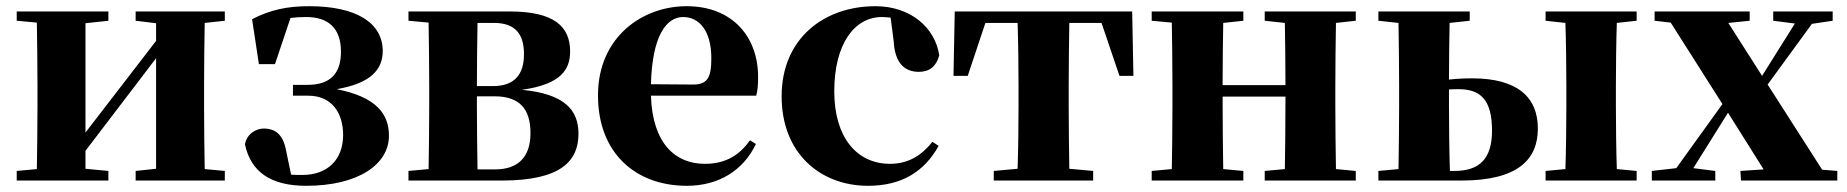

<svg xmlns="http://www.w3.org/2000/svg" viewBox="-20 -583 5964 620"><path d="M706 -516V-546H418V-516L484 -508V-451L256 -155V-508L330 -516V-546H34V-516L99 -510C100 -451 101 -364 101 -308V-238C101 -182 100 -95 99 -37L34 -31V0H330V-31L256 -38V-96L484 -395V-38L418 -31V0H706V-31L641 -37C640 -95 639 -182 639 -238V-308C639 -364 640 -451 641 -509Z M816 -376H868L918 -525C933 -527 950 -528 969 -528C1041 -528 1080 -491 1081 -419C1082 -348 1049 -309 973 -309H926V-274H975C1056 -274 1088 -213 1088 -147C1088 -68 1038 -18 956 -18C942 -18 931 -18 920 -19L904 -96C894 -152 866 -167 834 -168C808 -169 777 -151 771 -117C790 -28 854 17 969 17C1135 17 1236 -51 1236 -145C1236 -214 1196 -270 1067 -295C1177 -314 1216 -358 1216 -419C1215 -510 1130 -563 978 -563C909 -563 854 -552 794 -521Z M1522 -36C1521 -94 1520 -181 1520 -238V-272H1577C1658 -272 1693 -231 1693 -153C1693 -77 1654 -36 1579 -36ZM1575 -509C1643 -509 1672 -474 1672 -408C1672 -341 1640 -305 1572 -305H1520C1520 -372 1521 -454 1522 -509ZM1299 -546V-516L1364 -510C1365 -451 1366 -364 1366 -308V-238C1366 -182 1365 -95 1364 -37L1299 -31V0H1601C1794 0 1848 -65 1848 -151C1848 -228 1803 -280 1665 -293C1795 -311 1821 -361 1821 -417C1821 -497 1770 -546 1626 -546Z M2082 -311C2086 -466 2131 -528 2186 -528C2239 -528 2277 -482 2277 -395C2277 -333 2265 -310 2218 -310ZM2402 -130C2369 -84 2326 -54 2256 -54C2162 -54 2087 -118 2082 -274H2422C2427 -293 2428 -310 2428 -335C2428 -462 2347 -563 2197 -563C2054 -563 1911 -463 1911 -275C1911 -88 2033 17 2198 17C2300 17 2380 -32 2421 -118Z M2866 -449C2870 -375 2905 -351 2947 -351C2981 -351 3003 -368 3013 -404C3000 -494 2920 -563 2807 -563C2640 -563 2504 -458 2504 -272C2504 -86 2631 17 2783 17C2892 17 2965 -29 3011 -112L2991 -125C2955 -80 2912 -54 2854 -54C2747 -54 2674 -139 2674 -288C2674 -441 2739 -528 2828 -528C2837 -528 2846 -527 2856 -526Z M3537 -509 3595 -338H3640L3636 -546H3063L3059 -338H3105L3162 -509H3266C3268 -451 3269 -364 3269 -308V-238C3269 -182 3268 -96 3266 -38L3189 -31V0H3510V-31L3433 -38C3432 -96 3431 -182 3431 -238V-308C3431 -364 3432 -451 3433 -509Z M4358 -516V-546H4064V-516L4129 -509C4130 -454 4131 -371 4131 -308H3928C3928 -371 3929 -454 3930 -509L3995 -516V-546H3699V-516L3764 -510C3765 -451 3766 -364 3766 -308V-238C3766 -182 3765 -95 3764 -37L3699 -31V0H3995V-31L3930 -37C3929 -95 3928 -186 3928 -271H4131C4131 -186 4130 -95 4129 -37L4064 -31V0H4358V-31L4294 -37C4293 -95 4292 -182 4292 -238V-308C4292 -364 4293 -451 4294 -509Z M4662 -31C4660 -89 4659 -180 4659 -238V-294C4669 -295 4679 -295 4690 -295C4759 -295 4798 -263 4798 -161C4798 -70 4757 -31 4677 -31ZM4726 -516V-546H4431V-516L4496 -509C4497 -451 4498 -364 4498 -308V-238C4498 -182 4497 -95 4496 -37L4431 -31V0H4699C4883 0 4946 -69 4946 -168C4946 -270 4879 -330 4734 -330C4710 -330 4685 -329 4659 -326C4659 -382 4660 -457 4661 -509ZM5265 -516V-546H4971V-516L5035 -509C5037 -451 5038 -364 5038 -308V-238C5038 -182 5037 -95 5035 -37L4971 -31V0H5265V-31L5201 -37C5199 -95 5198 -182 5198 -238V-308C5198 -364 5199 -451 5201 -509Z M5864 -35 5688 -310 5831 -506 5898 -516V-546H5706V-516L5776 -507L5670 -338L5561 -509L5630 -516V-546H5323V-516L5375 -510L5542 -247L5393 -40L5314 -31V0H5519V-31L5448 -40L5560 -219L5675 -36L5600 -31L5602 0H5913V-31Z"/></svg>

Font: Noto Serif TC Black
Style: Regular
Weight: 900
Version: Version 1.001;PS 1.001;hotconv 16.6.54;makeotf.lib2.5.65590